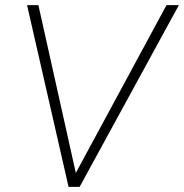

<svg xmlns="http://www.w3.org/2000/svg" viewBox="-20 -725 714 745"><path d="M246 0 85 -705H129L278 -37H265L626 -705H674L289 0Z"/></svg>

Font: Nunito Sans 10pt SemiCondensed ExtraLight
Style: Italic
Weight: 250
Width: 4
Italic angle: -9°
Designer: Vernon Adams
Foundry: Vernon Adams
Version: Version 3.101;gftools[0.9.27]